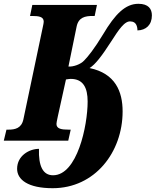

<svg xmlns="http://www.w3.org/2000/svg" viewBox="-42 -740 819 1010"><path d="M235 250C457 250 603 61 603 -154C603 -258 565 -354 429 -382C459 -400 494 -446 543 -522C581 -581 614 -633 647 -627C674 -626 681 -601 681 -580C726 -581 757 -609 757 -659C757 -693 739 -720 686 -720C618 -720 564 -667 500 -559C454 -483 420 -441 401 -422C382 -401 343 -388 318 -390L361 -600C371 -649 406 -656 445 -656H456L468 -714H128L116 -656H126C163 -656 188 -652 188 -626C188 -620 186 -611 183 -597L81 -112C71 -65 37 -58 2 -58H-8L-22 0H317L330 -58H319C282 -58 255 -62 255 -88C255 -94 257 -103 262 -127L305 -322C319 -324 324 -325 330 -325C396 -325 419 -278 419 -206C419 -78 364 182 237 182C184 182 160 134 163 43C112 43 48 79 48 148C48 205 105 250 235 250Z"/></svg>

Font: Noto Serif Condensed Black
Style: Italic
Weight: 900
Width: 3
Italic angle: -12°
Designer: Monotype Design Team
Foundry: Monotype Imaging Inc.
Version: Version 2.013